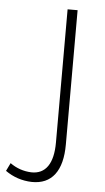

<svg xmlns="http://www.w3.org/2000/svg" viewBox="-145 -555 428 784"><g transform="rotate(5 69.0 -163.5)"><path d="M141 -521V29Q141 111 109 153Q77 195 15 194Q-45 192 -93 158L-77 125Q-38 153 10 155Q54 156 77 123Q100 90 100 25V-521Z"/></g></svg>

Font: Montserrat Ultra Light
Style: Regular
Weight: 200
Designer: Julieta Ulanovsky
Foundry: Julieta Ulanovsky
Version: Version 3.100;PS 003.100;hotconv 1.0.88;makeotf.lib2.5.64775